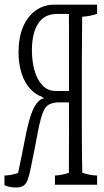

<svg xmlns="http://www.w3.org/2000/svg" viewBox="-29 -749 459 847"><path d="M213.4 25.4Q244.1 23.9 274.9 13.2Q275.4 -27.3 275.4 -180.7Q275.4 -233.9 275.4 -297.4H232.4Q205.6 -297.4 188 -288.3Q170.4 -279.3 160.2 -252.4Q149.9 -225.6 139.6 -175.3Q122.6 -83.5 105.5 -2Q99.6 26.9 93 44.4Q86.4 62 74.7 70.1Q63 78.1 43 78.1Q22.9 78.1 11 75Q-1 71.8 -9.3 67.9Q-9.3 51.8 -9.3 25.4Q20.5 24.4 50.8 14.2Q67.9 -65.4 85 -154.8Q96.7 -211.9 109.4 -247.1Q121.6 -282.2 138.7 -299.8Q146.5 -308.1 156.2 -313.5Q161.1 -311 166 -318.4Q160.6 -315.4 155.8 -322.3Q128.9 -331.5 109.9 -351.6Q80.6 -380.4 66.7 -424.1Q52.7 -467.8 52.7 -516.6Q52.7 -583 72.5 -629.9Q92.3 -676.8 128.4 -702.6Q163.6 -728.5 212.4 -728.5H399.4Q399.4 -703.6 399.4 -688Q366.7 -676.8 333.5 -675.3Q332 -552.2 332 -484.9Q332 -325.2 332 -175.8Q332 -112.8 332.5 -82Q333 -51.3 334 13.2Q366.7 24.4 399.4 25.4Q399.4 50.3 399.4 65.9H213.4Q213.4 50.3 213.4 25.4ZM275.4 -613.8Q275.4 -647.9 274.9 -687.5H222.2Q167 -687.5 139.4 -645Q111.8 -602.5 111.8 -526.9Q111.8 -479.5 123 -439Q134.3 -398.4 157.7 -373Q181.2 -347.7 216.3 -347.7H275.4Z"/></svg>

Font: Scarab Serif
Style: Condensed-Light
Weight: 300
Designer: John Roberts
Foundry: Scarab
Version: 1.0